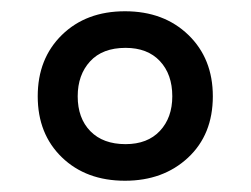

<svg xmlns="http://www.w3.org/2000/svg" viewBox="-20 -837 445 341"><path d="M202 -516Q133 -516 90 -557.5Q47 -599 47 -666Q47 -733 90 -775Q133 -817 202 -817Q271 -817 314.5 -775Q358 -733 358 -666Q358 -598 314 -557Q270 -516 202 -516ZM203 -581Q242 -581 264 -604.5Q286 -628 286 -666Q286 -705 264 -728.5Q242 -752 203 -752Q162 -752 140 -728Q118 -704 118 -666Q118 -627 140.5 -604Q163 -581 203 -581Z"/></svg>

Font: Noto Sans Telugu UI SemiCondensed Medium
Style: Regular
Weight: 500
Width: 4
Designer: Jelle Bosma - Monotype Design Team
Foundry: Monotype Imaging Inc.
Version: Version 2.005; ttfautohint (v1.8.4.7-5d5b)